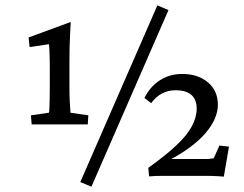

<svg xmlns="http://www.w3.org/2000/svg" viewBox="-20 -664 920 725"><path d="M242.2 -333Q242.2 -305.7 243.2 -285.2Q244.1 -264.6 245.1 -252.9Q246.1 -241.2 246.1 -238.3L313.5 -228.5L311.5 -194.3H99.6L96.7 -228.5L164.1 -238.3Q166 -240.2 166.5 -252.4Q167 -264.6 167.5 -285.2Q168 -305.7 168 -333V-418Q168 -432.6 167.5 -448.2Q167 -463.9 166.5 -477.1Q166 -490.2 165 -497.1L91.8 -486.3L87.9 -522.5L247.1 -581.1Q246.1 -559.6 244.6 -533.7Q243.2 -507.8 242.7 -481.4Q242.2 -455.1 242.2 -431.6ZM283.2 23.4 574.2 -643.6 616.2 -626 325.2 41ZM540 -30.3Q605.5 -77.1 646 -115.2Q686.5 -153.3 704.6 -187.5Q722.7 -221.7 722.7 -253.9Q722.7 -288.1 702.6 -305.7Q682.6 -323.2 642.6 -323.2Q615.2 -323.2 591.8 -311Q568.4 -298.8 550.8 -274.4L525.4 -293.9Q545.9 -335.9 583 -360.4Q620.1 -384.8 668 -384.8Q727.5 -384.8 765.1 -353Q802.7 -321.3 802.7 -268.6Q802.7 -215.8 755.4 -160.6Q708 -105.5 612.3 -55.7L613.3 -63.5H754.9Q765.6 -63.5 772.9 -64.5Q780.3 -65.4 787.1 -66.4L808.6 -114.3L844.7 -110.4L825.2 2.9Q816.4 2 806.2 1.5Q795.9 1 784.2 0.5Q772.5 0 761.7 0Q751 0 742.2 0H593.8Q581.1 0 568.4 0.5Q555.7 1 543 2Z"/></svg>

Font: Crimson Pro ExtraLight
Style: Regular
Weight: 400
Version: Version 1.002